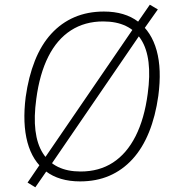

<svg xmlns="http://www.w3.org/2000/svg" viewBox="-20 -762 746 815"><path d="M320 8Q231 8 174.5 -35Q118 -78 96.5 -158Q75 -238 89 -350Q101 -436 128 -504Q155 -572 197.5 -618.5Q240 -665 296 -689Q352 -713 421 -713Q510 -713 566.5 -670Q623 -627 645 -547.5Q667 -468 652 -355Q640 -269 612.5 -201Q585 -133 542.5 -86.5Q500 -40 444.5 -16Q389 8 320 8ZM322 -34Q401 -34 459.5 -72Q518 -110 555.5 -184Q593 -258 607 -364Q628 -517 579 -594Q530 -671 418 -671Q340 -671 281 -633Q222 -595 185 -521.5Q148 -448 134 -342Q113 -189 162 -111.5Q211 -34 322 -34ZM130 33 97 13 153 -69 171 -93 546 -641 562 -664 616 -742 650 -722 592 -640 575 -616 200 -68 184 -45Z"/></svg>

Font: Nunito Sans 10pt SemiCondensed ExtraLight
Style: Italic
Weight: 250
Width: 4
Italic angle: -9°
Designer: Vernon Adams
Foundry: Vernon Adams
Version: Version 3.101;gftools[0.9.27]